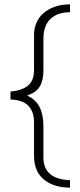

<svg xmlns="http://www.w3.org/2000/svg" viewBox="-20 -715 366 880"><path d="M301 -659Q244 -659 211.5 -628.5Q179 -598 179 -536V-393Q179 -347 162.5 -319Q146 -291 106 -278V-276Q144 -259 161.5 -224Q179 -189 179 -135V7Q179 106 301 111V145Q227 145 181.5 108Q136 71 136 -2V-155Q136 -202 110.5 -229.5Q85 -257 28 -259V-295Q84 -301 110 -324Q136 -347 136 -395V-555Q136 -585 147 -610.5Q158 -636 179 -654.5Q200 -673 231 -684Q262 -695 301 -695Z"/></svg>

Font: Mukta Vaani ExtraLight
Style: Regular
Weight: 275
Designer: Noopur Datye, Girish Dalvi, Yashodeep Gholap, Pallavi Karambelkar
Foundry: Ek Type
Version: Version 2.538;PS 1.000;hotconv 16.6.51;makeotf.lib2.5.65220;